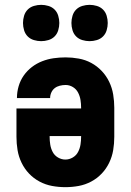

<svg xmlns="http://www.w3.org/2000/svg" viewBox="-20 -765 540 793"><path d="M250 8Q222 8 195 3Q168 -2 143.5 -15Q119 -28 100 -48Q81 -68 69 -93Q57 -118 52.5 -145Q48 -172 48 -200V-317H315V-320Q315 -336 312.5 -352Q310 -368 302.5 -382.5Q295 -397 281 -405.5Q267 -414 251 -414Q239 -414 227 -411Q215 -408 206 -401Q197 -394 192 -383Q187 -372 187 -360H50V-361Q50 -385 57 -409Q64 -433 78 -453Q92 -473 111.5 -488Q131 -503 154 -512Q177 -521 201.5 -524.5Q226 -528 251 -528Q278 -528 305.5 -523Q333 -518 357 -505Q381 -492 400 -472Q419 -452 431 -427Q443 -402 447.5 -374.5Q452 -347 452 -320V-200Q452 -172 447.5 -145Q443 -118 431 -93Q419 -68 400 -48Q381 -28 356.5 -15Q332 -2 305 3Q278 8 250 8ZM250 -106Q266 -106 280.5 -114.5Q295 -123 302.5 -137.5Q310 -152 312.5 -168Q315 -184 315 -200V-203H185V-200Q185 -184 187.5 -168Q190 -152 197.5 -137.5Q205 -123 219.5 -114.5Q234 -106 250 -106ZM350 -595Q335 -595 320 -599.5Q305 -604 294.5 -614.5Q284 -625 279.5 -640Q275 -655 275 -670Q275 -685 279.5 -700Q284 -715 294.5 -725.5Q305 -736 320 -740.5Q335 -745 350 -745Q365 -745 380 -740.5Q395 -736 405.5 -725.5Q416 -715 420.5 -700Q425 -685 425 -670Q425 -655 420.5 -640Q416 -625 405.5 -614.5Q395 -604 380 -599.5Q365 -595 350 -595ZM150 -595Q135 -595 120 -599.5Q105 -604 94.5 -614.5Q84 -625 79.5 -640Q75 -655 75 -670Q75 -685 79.5 -700Q84 -715 94.5 -725.5Q105 -736 120 -740.5Q135 -745 150 -745Q165 -745 180 -740.5Q195 -736 205.5 -725.5Q216 -715 220.5 -700Q225 -685 225 -670Q225 -655 220.5 -640Q216 -625 205.5 -614.5Q195 -604 180 -599.5Q165 -595 150 -595Z"/></svg>

Font: Iosevka Term Curly Heavy
Style: Regular
Weight: 900
Designer: Belleve Invis
Foundry: Belleve Invis
Version: Version 32.3.0